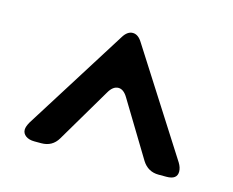

<svg xmlns="http://www.w3.org/2000/svg" viewBox="-63 -810 657 541"><g transform="rotate(15 265.5 -539.5)"><path d="M40 -381Q40 -370 49.5 -363Q59 -356 75 -356H95Q127 -356 143 -383L237 -542Q249 -563 265 -563Q280 -563 292 -543L389 -383Q406 -356 437 -356H460Q491 -356 491 -379Q491 -391 483 -404L292 -703Q280 -723 264 -723Q248 -723 236 -703L48 -404Q40 -390 40 -381Z"/></g></svg>

Font: WDXL Lubrifont TC
Style: Regular
Weight: 400
Designer: [WDXL Lubrifont] Copyright 2020-2022 (c) NightFurySL2001, Skr-ZERO; [ZCOOL QingKe HuangYou] Copyright 2018-2022 (c) The 
Version: Version 2.001;hotconv 1.1.1;makeotfexe 2.6.0